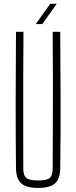

<svg xmlns="http://www.w3.org/2000/svg" viewBox="-20 -964 393 990"><path d="M176.5 5Q116 5 89.8 -18.2Q63.5 -41.5 62.5 -94.5Q60.5 -274 60.8 -447.5Q61 -621 62.5 -800H101Q100 -680.5 99.8 -563.8Q99.5 -447 99.8 -330.5Q100 -214 100 -94.5Q100 -59 116 -46.2Q132 -33.5 176.5 -33.5Q221 -33.5 236.2 -46.2Q251.5 -59 251.5 -94.5Q252 -214 252.5 -330.5Q253 -447 252.8 -563.8Q252.5 -680.5 251.5 -800H290.5Q292 -621 292.5 -447.5Q293 -274 290.5 -94.5Q290 -41.5 263.5 -18.2Q237 5 176.5 5ZM164.5 -840 239 -944.5H272.5L198 -840Z"/></svg>

Font: Big Shoulders Thin
Style: Regular
Weight: 100
Version: Version 2.002